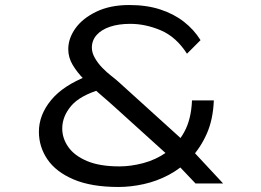

<svg xmlns="http://www.w3.org/2000/svg" viewBox="-20 -731 1041 765"><path d="M759 0 684 -79 652 -110 442 -300Q410 -329 376.5 -357.5Q343 -386 315 -414.5Q287 -443 269.5 -472.5Q252 -502 252 -535Q252 -578 280.5 -618Q309 -658 364 -684.5Q419 -711 495 -711Q564 -711 618 -693.5Q672 -676 712.5 -644.5Q753 -613 779 -571L725 -517Q682 -584 621 -610Q560 -636 499 -636Q453 -636 418.5 -624.5Q384 -613 365 -591.5Q346 -570 346 -541Q346 -521 358 -500Q370 -479 387.5 -461Q405 -443 423 -429Q441 -415 451 -406L727 -156L749 -129L869 0ZM452 14Q344 14 273.5 -16Q203 -46 169 -96Q135 -146 135 -206Q135 -273 183.5 -332Q232 -391 331 -429L385 -376Q299 -351 263.5 -309Q228 -267 228 -219Q228 -180 252 -145.5Q276 -111 326.5 -89.5Q377 -68 456 -68Q501 -68 550.5 -81Q600 -94 642.5 -123.5Q685 -153 713.5 -204Q742 -255 745 -331H832Q829 -255 804 -198.5Q779 -142 740 -101Q701 -60 653 -34.5Q605 -9 553 2.5Q501 14 452 14Z"/></svg>

Font: Lexend Zetta Light
Style: Regular
Weight: 300
Designer: Bonnie Shaver-Troup, Thomas Jockin
Foundry: Lexend
Version: Version 1.007